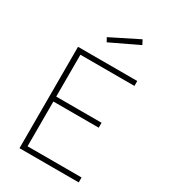

<svg xmlns="http://www.w3.org/2000/svg" viewBox="-222 -1040 1016 1148"><g transform="rotate(30 286.0 -466.0)"><path d="M103 0V-700H512V-666H139V-377H452V-343H139V-34H512V0ZM223 -836 415 -932 431 -901 238 -809Z"/></g></svg>

Font: TypoPRO Titillium Text
Style: 1 wt
Weight: 100
Designer: Accademia di Belle Arti di Urbino and others
Foundry: Accademia di Belle Arti di Urbino and others.
Version: Version 25.000